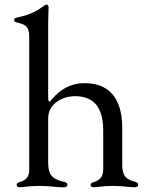

<svg xmlns="http://www.w3.org/2000/svg" viewBox="-20 -794 625 820"><path d="M63.9 5.7C79.9 5.7 102.3 0 148.8 0C190.7 0 223.7 6 250.4 6C260.3 6 267.8 3.6 267.8 -5C267.8 -11.7 263.8 -14.9 252.1 -17.8C214.5 -26.6 185.7 -38.7 186.1 -96.2H185.7V-289.1C185.7 -349.4 244.3 -383.2 300.4 -383.2C394.5 -383.2 420.8 -317.1 420.8 -236.2V-69.6C420.5 -32.7 400.9 -23.1 378.2 -15.6C370.7 -13.1 366.8 -9.9 366.8 -4.3C366.8 2.8 372.2 5.7 380.3 5.7C395.6 5.7 418.3 0 462 0C506.4 0 527.7 5.7 553.3 5.7C561.8 5.7 570 3.6 570 -5.3C570 -12.4 565.3 -15.3 555.4 -18.1C528.8 -25.9 502.5 -34.1 502.1 -88.1V-247.5C502.1 -341.3 470.5 -438.9 341.3 -438.9C240.8 -438.9 197.8 -360.1 192.1 -360.1C187.5 -360.1 186.1 -363.6 185.7 -379.6C185.7 -386 185.7 -394.9 185.7 -406.2V-693.5C185.7 -721.2 187.5 -745 187.5 -762.1C187.5 -771.3 183.9 -774.1 179 -774.1C175.1 -774.1 171.5 -772 166.5 -768.5C146.7 -753.2 115.4 -732.2 55.4 -719.8C45.8 -718 40.1 -714.8 40.1 -708.5C40.1 -702.4 44.7 -699.6 52.9 -697.8C83.1 -690.3 104.8 -684.7 104.8 -638.1V-62.9C102.3 -33 85.9 -22.7 63.6 -16.3C55.4 -13.8 51.1 -10.7 51.1 -4.3C51.1 2.8 56.5 5.7 63.9 5.7Z"/></svg>

Font: Margiela Serif Text
Style: Regular
Weight: 400
Designer: Andreas Faust, Stefan Endress
Version: Version 1.002;FEAKit 1.0